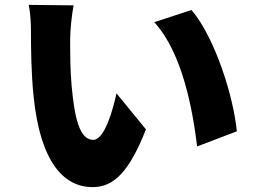

<svg xmlns="http://www.w3.org/2000/svg" viewBox="-20 -744 1040 788"><path d="M282 -722 98 -724C105 -689 107 -647 107 -617C107 -554 108 -441 118 -347C146 -76 243 24 360 24C447 24 510 -38 579 -213L458 -361C444 -294 409 -170 363 -170C306 -170 286 -261 274 -391C268 -457 268 -522 268 -587C268 -616 274 -680 282 -722ZM766 -703 613 -653C729 -527 771 -292 789 -143L952 -205C939 -345 863 -589 766 -703Z"/></svg>

Font: Noto Sans CJK Black
Style: Bold
Weight: 900
Designer: Ryoko NISHIZUKA (kana & ideographs); Paul D. Hunt (Latin, Greek & Cyrillic); Wenlong ZHANG (bopomofo); Sandoll Communica
Foundry: Adobe Systems Incorporated
Version: Version 1.000;PS 1;hotconv 1.0.78;makeotf.lib2.5.61930